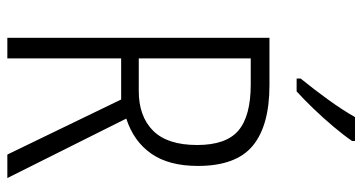

<svg xmlns="http://www.w3.org/2000/svg" viewBox="-252 -735 987 523"><g transform="rotate(90 241.5 -473.5)"><path d="M212 -714Q322 -714 377 -668.5Q432 -623 432 -519Q432 -440 398.5 -392Q365 -344 303 -324L465 0H401L251 -310H139V0H83V-714ZM210 -663H139V-358H228Q297 -358 336 -397Q375 -436 375 -517Q375 -596 335.5 -629.5Q296 -663 210 -663ZM364 -939Q349 -917 325.5 -889Q302 -861 276 -834Q250 -807 229 -788H194V-799Q224 -836 251.5 -874Q279 -912 299 -947H364Z"/></g></svg>

Font: Noto Sans Devanagari UI Condensed Light
Style: Regular
Weight: 300
Width: 3
Designer: Jelle Bosma - Monotype Design Team
Foundry: Monotype Imaging Inc.
Version: Version 2.004; ttfautohint (v1.8.4.7-5d5b)